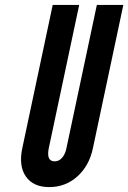

<svg xmlns="http://www.w3.org/2000/svg" viewBox="-20 -755 523 783"><path d="M181 8Q247 8 295.5 -35.5Q344 -79 359 -151L483 -735H375L251 -151Q246 -126 233.2 -111.5Q220.5 -97 203 -97Q168 -97 179 -151L303 -735H195L71 -151Q55.5 -78.5 85.5 -35.2Q115.5 8 181 8Z"/></svg>

Font: League Gothic
Style: Italic
Weight: 400
Designer: The League of Moveable Type
Version: Version 1.600; ttfautohint (v1.8.3)